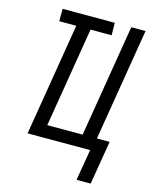

<svg xmlns="http://www.w3.org/2000/svg" viewBox="-133 -822 866 1091"><g transform="rotate(15 300.0 -276.0)"><path d="M425 183 456 0H88L197 -662H97V-735H404L405 -662H281L184 -74H392L501 -735H585L476 -74H551L508 183Z"/></g></svg>

Font: Iosevka Aile
Style: Italic
Weight: 400
Italic angle: -9°
Designer: Belleve Invis
Foundry: Belleve Invis
Version: Version 28.0.1; ttfautohint (v1.8.4)